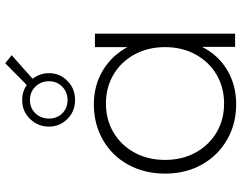

<svg xmlns="http://www.w3.org/2000/svg" viewBox="-112 -784 900 715"><g transform="rotate(-90 337.5 -426.0)"><path d="M570 -522H520V-401C498.7 -440.3 469.5 -471 432.5 -493C395.5 -515 353.7 -526 307 -526C258.3 -526 214.3 -514.8 175 -492.5C135.7 -470.2 104.8 -438.8 82.5 -398.5C60.2 -358.2 49 -312.3 49 -261C49 -209.7 60.2 -164 82.5 -124C104.8 -84 135.7 -52.7 175 -30C214.3 -7.3 258.3 4 307 4C354.3 4 396.7 -7 434 -29C471.3 -51 500.3 -82.3 521 -123V0H570ZM417.5 -69C385.8 -50.3 350 -41 310 -41C270 -41 234.2 -50.3 202.5 -69C170.8 -87.7 145.8 -113.7 127.5 -147C109.2 -180.3 100 -218.3 100 -261C100 -303.7 109.2 -341.7 127.5 -375C145.8 -408.3 170.8 -434.3 202.5 -453C234.2 -471.7 270 -481 310 -481C350 -481 385.8 -471.7 417.5 -453C449.2 -434.3 474.2 -408.3 492.5 -375C510.8 -341.7 520 -303.7 520 -261C520 -218.3 510.8 -180.3 492.5 -147C474.2 -113.7 449.2 -87.7 417.5 -69ZM402 -754 490 -832 460 -856 379 -776C362.3 -787.3 343.7 -793 323 -793C295 -793 271.5 -783.2 252.5 -763.5C233.5 -743.8 224 -720.3 224 -693C224 -666.3 233.5 -643.5 252.5 -624.5C271.5 -605.5 295 -596 323 -596C351.7 -596 375.5 -605.5 394.5 -624.5C413.5 -643.5 423 -666.3 423 -693C423 -715.7 416 -736 402 -754ZM373 -644C359.7 -630.7 343 -624 323 -624C303 -624 286.5 -630.5 273.5 -643.5C260.5 -656.5 254 -673 254 -693C254 -713 260.5 -729.8 273.5 -743.5C286.5 -757.2 303 -764 323 -764C343 -764 359.7 -757.2 373 -743.5C386.3 -729.8 393 -713 393 -693C393 -673.7 386.3 -657.3 373 -644Z"/></g></svg>

Font: Montserrat Custom ExtraLight
Style: Regular
Weight: 300
Designer: Julieta Ulanovsky
Foundry: Julieta Ulanovsky
Version: Version 7.200